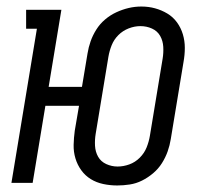

<svg xmlns="http://www.w3.org/2000/svg" viewBox="-20 -560 640 588"><path d="M339 8Q317 8 296 3.5Q275 -1 258 -11.5Q241 -22 229 -38.5Q217 -55 211 -75Q205 -95 205.5 -116.5Q206 -138 209 -160L222 -236H119L80 0H15L93 -472H60V-530H168L129 -294H231L248 -396Q251 -415 257.5 -433.5Q264 -452 275 -469.5Q286 -487 302 -500.5Q318 -514 336.5 -522.5Q355 -531 374 -535.5Q393 -540 413 -540Q435 -540 455 -534.5Q475 -529 492.5 -518.5Q510 -508 522 -491.5Q534 -475 540 -455Q546 -435 546 -413.5Q546 -392 542 -370L503 -134Q500 -115 493.5 -96.5Q487 -78 476 -60.5Q465 -43 449 -29.5Q433 -16 415 -7Q397 2 377.5 5Q358 8 339 8ZM340 -50Q358 -50 376 -56.5Q394 -63 408 -77Q422 -91 429 -108.5Q436 -126 439 -144L478 -380Q481 -398 480 -416.5Q479 -435 470.5 -450Q462 -465 445.5 -472.5Q429 -480 410 -480Q392 -480 374 -473Q356 -466 342.5 -452.5Q329 -439 322 -421.5Q315 -404 312 -386L273 -150Q270 -132 271 -113.5Q272 -95 280.5 -80Q289 -65 305.5 -57.5Q322 -50 340 -50Z"/></svg>

Font: Iosevka Curly Slab LtEx
Style: Italic
Weight: 300
Width: 7
Italic angle: -9°
Monospace: yes
Designer: Belleve Invis
Foundry: Belleve Invis
Version: Version 11.1.0; ttfautohint (v1.8.3)